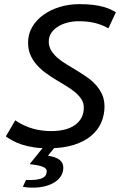

<svg xmlns="http://www.w3.org/2000/svg" viewBox="-20 -694 572 915"><path d="M7.8 0ZM379.4 -181.6Q379.4 -203.6 367.9 -221.2Q356.4 -238.8 337.9 -254.4Q319.3 -270 295.4 -284.4Q271.5 -298.8 246.6 -314Q221.7 -329.1 197.8 -346.4Q173.8 -363.8 155.3 -384.8Q136.7 -405.8 125.2 -431.6Q113.8 -457.5 113.8 -490.7Q113.8 -531.7 133.5 -565.4Q153.3 -599.1 187 -623.3Q220.7 -647.5 264.9 -660.9Q309.1 -674.3 357.9 -674.3Q396 -674.3 424.6 -670.7Q453.1 -667 473.6 -661.1Q494.1 -655.3 508.3 -648.4Q522.5 -641.6 532.2 -635.3L496.6 -559.1Q478.5 -569.3 461.2 -575.7Q443.8 -582 426.3 -585.9Q408.7 -589.8 390.6 -591.3Q372.6 -592.8 353 -592.8Q328.6 -592.8 303.5 -586.7Q278.3 -580.6 258.1 -568.4Q237.8 -556.2 225.1 -538.1Q212.4 -520 212.4 -496.6Q212.4 -472.7 223.9 -453.6Q235.4 -434.6 253.9 -418.5Q272.5 -402.3 296.4 -387.9Q320.3 -373.5 345.2 -358.4Q370.1 -343.3 394 -326.7Q418 -310.1 436.5 -289.6Q455.1 -269 466.6 -243.9Q478 -218.8 478 -186Q478 -147 462.9 -111.1Q447.8 -75.2 415.5 -47.6Q383.3 -20 332.3 -3.7Q281.2 12.7 209.5 12.7Q170.4 12.7 139.6 7.8Q108.9 2.9 84.2 -5.1Q59.6 -13.2 41 -23.2Q22.5 -33.2 7.8 -43.9L52.7 -120.6Q91.3 -94.2 133.8 -81.8Q176.3 -69.3 223.6 -69.3Q298.3 -69.3 338.9 -99.4Q379.4 -129.4 379.4 -181.6ZM247.6 0 208.5 47.9Q245.6 53.7 263.7 67.6Q281.7 81.5 281.7 105Q281.7 126 271.5 143.3Q261.2 160.6 242.2 173.3Q223.1 186 196.3 193.1Q169.4 200.2 136.7 200.2Q125 200.2 113.3 199.5Q101.6 198.7 88.9 195.8L104 163.6Q135.3 165 154.5 162.1Q173.8 159.2 184.6 153.1Q195.3 147 199 138.7Q202.6 130.4 202.6 121.6Q202.6 107.4 181.6 99.9Q160.6 92.3 121.1 88.4L192.4 0Z"/></svg>

Font: PT Astra Sans
Style: Italic
Weight: 400
Italic angle: -16°
Designer: A.Korolkova, I. Chaeva
Foundry: ParaType Ltd
Version: Version 1.001; ttfautohint (v1.6)